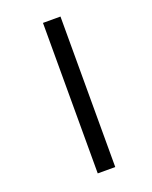

<svg xmlns="http://www.w3.org/2000/svg" viewBox="-158 -786 818 1032"><g transform="rotate(-20 251.5 -269.5)"><path d="M218.3 160.6V-700.2H318.4V160.6Z"/></g></svg>

Font: Elstob 10pt
Style: Bold Italic
Weight: 700
Italic angle: -20°
Designer: Peter S. Baker
Version: Version 1.015